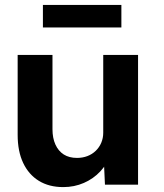

<svg xmlns="http://www.w3.org/2000/svg" viewBox="-20 -753 670 783"><path d="M52 -203V-529H194V-226Q194 -190 206 -163.5Q218 -137 240 -123Q262 -109 294 -109Q317 -109 336.5 -116.5Q356 -124 370.5 -138Q385 -152 393 -171Q401 -190 401 -212V-529H543V0H408L403 -109L429 -121Q417 -84 389 -54Q361 -24 322 -7Q283 10 238 10Q180 10 138.5 -15.5Q97 -41 74.5 -88.5Q52 -136 52 -203ZM155 -641V-733H475V-641Z"/></svg>

Font: Our Lexend SemiBold
Style: Regular
Weight: 600
Designer: Bonnie Shaver-Troup, Thomas Jockin
Foundry: Lexend
Version: Version 1.007